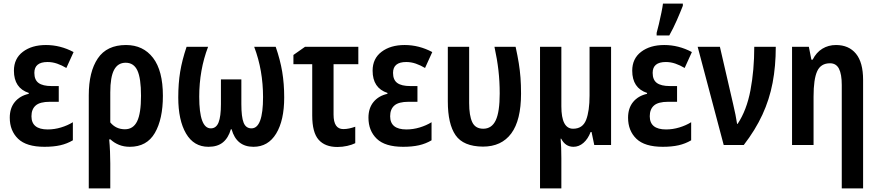

<svg xmlns="http://www.w3.org/2000/svg" viewBox="-20 -802 4854 1062"><path d="M305 -326V-239H256Q201 -239 177.5 -218.5Q154 -198 154 -159Q154 -86 244 -86Q281 -86 317.5 -97Q354 -108 383 -126V-26Q351 -7 313.5 1.5Q276 10 226 10Q126 10 80 -34.5Q34 -79 34 -151Q34 -204 62 -238Q90 -272 139 -283V-288Q57 -315 57 -411Q57 -478 106.5 -515.5Q156 -553 234 -553Q314 -553 387 -514L347 -426Q322 -441 296 -450Q270 -459 243 -459Q170 -459 170 -399Q170 -360 193.5 -343Q217 -326 265 -326Z M881 -272Q881 -143 836.5 -66.5Q792 10 698 10Q665 10 638 -1Q611 -12 591 -31H584Q587 1 588.5 36Q590 71 590 102V240H471V-275Q471 -405 521 -479Q571 -553 677 -553Q772 -553 826.5 -482Q881 -411 881 -272ZM675 -455Q632 -455 611 -415.5Q590 -376 590 -291V-125Q621 -87 671 -87Q717 -87 738.5 -131Q760 -175 760 -272Q760 -369 740 -412Q720 -455 675 -455Z M1505 -543Q1530 -471 1541 -405Q1552 -339 1552 -263Q1552 -136 1507.5 -63Q1463 10 1382 10Q1288 10 1261 -87H1257Q1243 -39 1213 -14.5Q1183 10 1133 10Q1052 10 1009 -63.5Q966 -137 966 -263Q966 -340 976.5 -404.5Q987 -469 1012 -543H1131Q1082 -415 1082 -267Q1082 -92 1146 -92Q1176 -92 1189 -125Q1202 -158 1202 -226V-363H1315V-226Q1315 -155 1327.5 -123.5Q1340 -92 1371 -92Q1435 -92 1435 -265Q1435 -338 1423 -407.5Q1411 -477 1386 -543Z M1962 -543V-447H1825V-168Q1825 -88 1879 -88Q1895 -88 1911.5 -91.5Q1928 -95 1945 -101V-10Q1927 -1 1900.5 5Q1874 11 1846 11Q1778 11 1742.5 -29Q1707 -69 1707 -163V-447H1603V-498L1667 -543Z M2289 -326V-239H2240Q2185 -239 2161.5 -218.5Q2138 -198 2138 -159Q2138 -86 2228 -86Q2265 -86 2301.5 -97Q2338 -108 2367 -126V-26Q2335 -7 2297.5 1.5Q2260 10 2210 10Q2110 10 2064 -34.5Q2018 -79 2018 -151Q2018 -204 2046 -238Q2074 -272 2123 -283V-288Q2041 -315 2041 -411Q2041 -478 2090.5 -515.5Q2140 -553 2218 -553Q2298 -553 2371 -514L2331 -426Q2306 -441 2280 -450Q2254 -459 2227 -459Q2154 -459 2154 -399Q2154 -360 2177.5 -343Q2201 -326 2249 -326Z M2651 9Q2543 8 2500 -54Q2457 -116 2457 -241V-543H2575V-232Q2575 -163 2592 -126.5Q2609 -90 2653 -90Q2700 -90 2722 -136.5Q2744 -183 2744 -285Q2744 -351 2737 -412.5Q2730 -474 2715 -543H2832Q2843 -493 2849.5 -452.5Q2856 -412 2859 -372.5Q2862 -333 2862 -284Q2862 -137 2808 -64Q2754 9 2651 9Z M3360 -543V0H3267L3252 -72H3247Q3232 -33 3207 -11.5Q3182 10 3152 10Q3107 10 3084 -35H3081Q3083 -13 3084 16Q3085 45 3085 73V240H2967V-543H3085V-214Q3085 -90 3150 -90Q3203 -90 3222 -139Q3241 -188 3241 -274V-543Z M3725 -326V-239H3676Q3621 -239 3597.5 -218.5Q3574 -198 3574 -159Q3574 -86 3664 -86Q3701 -86 3737.5 -97Q3774 -108 3803 -126V-26Q3771 -7 3733.5 1.5Q3696 10 3646 10Q3546 10 3500 -34.5Q3454 -79 3454 -151Q3454 -204 3482 -238Q3510 -272 3559 -283V-288Q3477 -315 3477 -411Q3477 -478 3526.5 -515.5Q3576 -553 3654 -553Q3734 -553 3807 -514L3767 -426Q3742 -441 3716 -450Q3690 -459 3663 -459Q3590 -459 3590 -399Q3590 -360 3613.5 -343Q3637 -326 3685 -326ZM3612 -606V-620Q3617 -637 3624.5 -669Q3632 -701 3638.5 -732.5Q3645 -764 3647 -782H3757V-770Q3743 -734 3723.5 -689.5Q3704 -645 3682 -606Z M3839 -543H3962L4035 -227Q4042 -198 4048 -168Q4054 -138 4057 -117H4060Q4110 -192 4131 -303Q4152 -414 4152 -543H4271Q4271 -436 4253.5 -344Q4236 -252 4197 -167.5Q4158 -83 4094 0H3983Z M4604 -553Q4675 -553 4714.5 -505Q4754 -457 4754 -360V240H4636V-332Q4636 -392 4620.5 -422Q4605 -452 4571 -452Q4520 -452 4500 -408Q4480 -364 4480 -268V0H4361V-543H4454L4468 -472H4475Q4495 -512 4528.5 -532.5Q4562 -553 4604 -553Z"/></svg>

Font: Avrile Sans Condensed SemiBold
Style: Regular
Weight: 600
Width: 3
Designer: Monotype Design Team
Foundry: Monotype Imaging Inc.
Version: Version 2.001;September 10, 2019;FontCreator 11.5.0.2425 64-